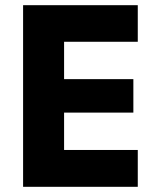

<svg xmlns="http://www.w3.org/2000/svg" viewBox="-20 -720 600 740"><path d="M69 0H511V-142H227V-286H494V-415H227V-559H511V-700H69Z"/></svg>

Font: Finlandica
Style: Bold
Weight: 700
Designer: Niklas Ekholm, Juho Hiilivirta, Jaakko Suomalainen
Foundry: Helsinki Type Studio
Version: Version 2.000;Glyphs 3.2 (3202)